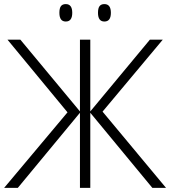

<svg xmlns="http://www.w3.org/2000/svg" viewBox="-20 -905 820 925"><path d="M0 0 305.2 -363.8 16.1 -713.9H78.1L365.2 -368.2V-713.9H415V-368.2L702.1 -713.9H764.2L474.1 -367.2L779.8 0H713.9L415 -361.8V0H365.2V-361.8L65.9 0ZM266.1 -843.3Q266.1 -865.7 273.7 -875.5Q281.2 -885.3 296.9 -885.3Q328.1 -885.3 328.1 -843.3Q328.1 -801.3 296.9 -801.3Q266.1 -801.3 266.1 -843.3ZM452.1 -843.3Q452.1 -865.7 459.7 -875.5Q467.3 -885.3 482.9 -885.3Q514.2 -885.3 514.2 -843.3Q514.2 -801.3 482.9 -801.3Q452.1 -801.3 452.1 -843.3Z"/></svg>

Font: Open Sans Light
Style: Regular
Weight: 300
Foundry: Ascender Corporation
Version: Version 1.10